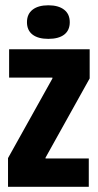

<svg xmlns="http://www.w3.org/2000/svg" viewBox="-20 -717 375 737"><path d="M10.8 -110.2 181.2 -415.7V-419.2H15V-528H324.2V-416L154.7 -111.7V-108.8H320.8V0H10.8ZM83.5 -631.9Q83.5 -663 105.1 -679.8Q126.8 -696.7 165.6 -696.7Q204.3 -696.7 226.1 -679.8Q247.8 -663 247.8 -631.8Q247.8 -600.7 226.5 -584.2Q205.2 -567.8 165.5 -567.8Q126.2 -567.8 104.8 -584.3Q83.5 -600.8 83.5 -631.9Z"/></svg>

Font: Bricolage Grotesque 96pt Condensed ExBd
Style: Regular
Weight: 800
Width: 3
Designer: Mathieu Triay
Foundry: Atelier Triay
Version: Version 1.001;Glyphs 3.2 (3207)